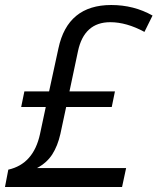

<svg xmlns="http://www.w3.org/2000/svg" viewBox="-31 -743 626 763"><path d="M411.1 -723.1Q501 -723.1 575.2 -681.2L543 -616.2Q471.7 -654.8 407.2 -654.8Q303.2 -654.8 278.8 -539.1L245.1 -379.9H425.8L413.1 -317.9H231.9L209 -210.9Q198.2 -163.1 176.8 -129.6Q155.3 -96.2 116.2 -75.2H470.2L454.1 0H-11.2L2 -68.8Q102.1 -91.3 127.9 -210L150.9 -317.9H53.2L65.9 -379.9H164.1L201.2 -550.8Q237.8 -723.1 411.1 -723.1Z"/></svg>

Font: OpenSans-Italic
Style: Italic
Weight: 400
Italic angle: -12°
Foundry: Ascender Corporation
Version: Version 1.10